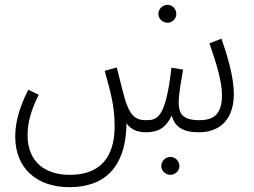

<svg xmlns="http://www.w3.org/2000/svg" viewBox="-20 -542 1051 794"><path d="M673 -448C693 -448 709 -465 709 -484C709 -505 693 -522 673 -522C652 -522 635 -505 635 -484C635 -465 652 -448 673 -448ZM266 232C445 232 502 111 503 -32C519 -10 543 5 583 5C634 5 666 -13 690 -64C704 -17 735 5 804 5C869 5 947 -29 947 -154C947 -221 922 -307 896 -382L846 -363C878 -271 898 -202 898 -147C898 -61 853 -45 805 -45C732 -45 719 -74 719 -120C719 -154 731 -218 737 -254L689 -262C665 -52 630 -45 584 -45C539 -45 517 -65 496 -134C487 -166 482 -187 463 -263L413 -249C438 -158 454 -104 454 -19C454 68 426 181 268 181C166 181 94 127 94 17C94 -35 109 -88 140 -150L97 -171C51 -81 43 -18 43 23C43 158 137 232 266 232ZM685 181C705 181 722 164 722 145C722 124 705 107 685 107C664 107 647 124 647 145C647 164 664 181 685 181Z"/></svg>

Font: Noto Sans Arabic UI Cn Lt
Style: Regular
Weight: 300
Width: 3
Designer: Monotype Design Team, Nadine Chahine and Nizar Qandah
Foundry: Monotype Imaging Inc.
Version: Version 2.010